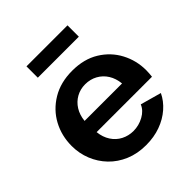

<svg xmlns="http://www.w3.org/2000/svg" viewBox="-197 -850 993 993"><g transform="rotate(-45 299.5 -353.0)"><path d="M28 -259Q28 -334 61.5 -396Q95 -458 157.5 -495.5Q220 -533 305 -533Q391 -533 452 -495.5Q513 -458 545.5 -396.5Q578 -335 578 -264Q578 -252 577 -239.5Q576 -227 575 -219H170Q174 -179 193.5 -149Q213 -119 243.5 -103.5Q274 -88 309 -88Q349 -88 384.5 -107.5Q420 -127 433 -159L548 -127Q529 -87 493.5 -56Q458 -25 410 -7.5Q362 10 304 10Q241 10 190 -11.5Q139 -33 103 -70.5Q67 -108 47.5 -156.5Q28 -205 28 -259ZM441 -304Q437 -344 418.5 -373.5Q400 -403 370 -419.5Q340 -436 303 -436Q267 -436 237.5 -419.5Q208 -403 189.5 -373.5Q171 -344 167 -304ZM154 -633V-716H454V-633Z"/></g></svg>

Font: YasnoRaleway
Style: Bold
Weight: 700
Designer: Matt McInerney, Pablo Impallari, Rodrigo Fuenzalida
Foundry: Matt McInerney, Pablo Impallari, Rodrigo Fuenzalida
Version: Version 4.026